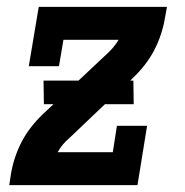

<svg xmlns="http://www.w3.org/2000/svg" viewBox="-20 -540 540 560"><path d="M7 0 12 -33Q16 -57 24 -81Q32 -105 43.5 -127Q55 -149 71 -169.5Q87 -190 106 -208L136 -236H108L107 -305H209L291 -382Q301 -391 310 -401.5Q319 -412 326 -424H165L152 -347H64L93 -520H467L461 -487Q457 -463 449 -439Q441 -415 429.5 -393Q418 -371 402 -350.5Q386 -330 367 -312L360 -305H369L370 -236H286L183 -138Q172 -129 163.5 -118.5Q155 -108 148 -96H309L321 -173H409L381 0Z"/></svg>

Font: Iosevka Curly Slab
Style: Bold Italic
Weight: 700
Italic angle: -9°
Monospace: yes
Designer: Belleve Invis
Foundry: Belleve Invis
Version: Version 22.1.2; ttfautohint (v1.8.4)